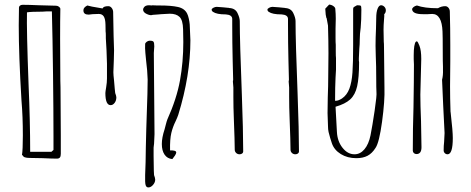

<svg xmlns="http://www.w3.org/2000/svg" viewBox="-20 -683 2060 840"><path d="M166 9 111 8Q82 8 80 -3L76 -4Q80 -27 80 -90Q80 -174 74 -243Q62 -441 62 -572L63 -650Q63 -655 67.5 -658.5Q72 -662 79 -662Q105 -662 151 -660L225 -658Q232 -658 238 -653.5Q244 -649 244 -644Q243 -599 243 -513L244 -329Q245 -308 245 -263Q246 -184 246 -92V-10Q246 1 242 6Q238 11 229 11Q208 11 166 9ZM205 -19 214 -27V-29V-88Q214 -195 212 -359Q210 -523 207 -633H182L166 -632Q116 -632 98 -629Q96 -554 105 -313Q112 -152 112 -19Z M489 -257Q489 -243 481.5 -233Q474 -223 464 -223Q441 -223 441 -276Q441 -281 444.5 -301.5Q448 -322 448 -340V-404Q448 -417 446 -463L443 -516V-527Q443 -540 442 -545Q442 -550 441.5 -575Q441 -600 434 -611Q427 -622 412 -622Q397 -622 385 -621Q371 -619 368 -619Q345 -619 345 -637V-639Q345 -650 362 -659Q380 -655 383 -654Q423 -647 429 -646Q432 -656 454 -656Q462 -656 468 -649Q474 -642 475 -632Q477 -556 477 -526L479 -463L478 -420L476 -367Q476 -356 479 -330L482 -295Q484 -281 484 -276Q489 -263 489 -257Z M688 -53Q688 -81 700 -117L706 -140Q708 -146 709 -151Q710 -156 712 -160Q753 -251 767.5 -331.5Q782 -412 782 -499L781 -555Q780 -595 765.5 -609Q751 -623 723 -623Q712 -623 686 -621Q680 -621 668.5 -619.5Q657 -618 648 -618Q639 -614 622.5 -621.5Q606 -629 606 -641Q606 -646 610 -651Q616 -660 632 -660Q641 -660 646 -659V-660Q657 -659 680 -659Q729 -659 758.5 -652.5Q788 -646 799 -623Q803 -615 806 -601.5Q809 -588 810 -576Q813 -516 813 -507Q813 -353 760 -181Q756 -169 748 -152Q736 -128 729.5 -101Q723 -74 724 -25Q751 -26 751 -16Q751 -11 745.5 -2.5Q740 6 734 13Q712 11 700 -6.5Q688 -24 688 -53ZM615 83 617 26 618 -38 620 -119Q627 -317 626 -335Q625 -373 619 -420Q618 -430 616 -451.5Q614 -473 615 -490Q615 -495 621.5 -500Q628 -505 635 -505Q648 -505 651.5 -500.5Q655 -496 655 -480L654 -466L653 -451L656 -96Q656 -88 654 -54Q654 -50 653 -46Q652 -42 652 -37V0Q652 38 653 64Q654 83 654 83Q659 96 659 103Q659 115 649.5 126Q640 137 629 137Q620 137 617 126.5Q614 116 615 83Z M1044 -20Q1044 -15 1039.5 -11.5Q1035 -8 1028 -8Q1019 -8 1013 -14Q1007 -20 1007 -28Q1007 -63 1003 -165Q1001 -213 1001 -259V-300L1000 -313Q999 -318 999 -325V-329L1000 -332V-337Q1000 -358 998 -416Q996 -498 996 -574V-600Q996 -618 968 -620H967Q928 -620 912 -631Q906 -635 906 -641Q906 -645 913.5 -649Q921 -653 928 -653Q930 -653 956 -651L976 -649Q982 -649 982 -648Q1009 -647 1019 -626Q1029 -605 1029 -591Q1029 -502 1038 -272Q1044 -112 1044 -20Z M1288 -20Q1288 -15 1283.5 -11.5Q1279 -8 1272 -8Q1263 -8 1257 -14Q1251 -20 1251 -28Q1251 -63 1247 -165Q1245 -213 1245 -259V-300L1244 -313Q1243 -318 1243 -325V-329L1244 -332V-337Q1244 -358 1242 -416Q1240 -498 1240 -574V-600Q1240 -618 1212 -620H1211Q1172 -620 1156 -631Q1150 -635 1150 -641Q1150 -645 1157.5 -649Q1165 -653 1172 -653Q1174 -653 1200 -651L1220 -649Q1226 -649 1226 -648Q1253 -647 1263 -626Q1273 -605 1273 -591Q1273 -502 1282 -272Q1288 -112 1288 -20Z M1661 -621Q1662 -617 1660 -596Q1658 -572 1658 -553L1659 -501Q1660 -493 1660 -476L1662 -299Q1664 -242 1651.5 -150.5Q1639 -59 1623 -36Q1608 -12 1588 -1.5Q1568 9 1539 9Q1500 9 1471 -9Q1442 -27 1432 -56Q1429 -65 1424.5 -79.5Q1420 -94 1417.5 -105.5Q1415 -117 1415 -131Q1413 -171 1413 -188L1414 -257Q1416 -307 1416 -348Q1417 -386 1417 -450Q1417 -503 1415 -571L1409 -604H1408Q1404 -620 1404 -632L1403 -645L1420 -663Q1431 -662 1439 -656Q1447 -650 1447 -644Q1449 -622 1449 -601L1448 -558V-516Q1448 -497 1449 -487V-458Q1449 -436 1450 -429V-378L1448 -343Q1446 -301 1446 -249V-242H1449Q1460 -242 1476 -252Q1498 -267 1508.5 -295Q1519 -323 1522 -365.5Q1525 -408 1525 -486V-569V-642Q1525 -649 1527 -651Q1529 -653 1542 -660Q1556 -660 1558.5 -657.5Q1561 -655 1561 -641Q1561 -595 1558 -562Q1554 -534 1554 -511Q1554 -489 1552 -470L1550 -428V-418Q1551 -415 1551 -411Q1551 -343 1542.5 -305.5Q1534 -268 1512 -248Q1490 -228 1448 -216L1454 -106Q1456 -65 1478.5 -36.5Q1501 -8 1531 -8Q1556 -8 1574.5 -30Q1593 -52 1601 -91Q1609 -131 1619 -198.5Q1629 -266 1627 -280Q1626 -297 1626 -338Q1626 -397 1624 -439Q1623 -455 1623 -482Q1623 -516 1625 -558L1626 -604Q1626 -630 1632 -645Q1638 -660 1647 -660Q1655 -660 1661.5 -653.5Q1668 -647 1668 -638Q1668 -627 1661 -621Z M1921 -25Q1921 -46 1923 -62Q1925 -90 1925 -101L1919 -221Q1917 -255 1914 -334Q1919 -353 1918 -378V-391Q1917 -408 1917 -464Q1917 -524 1916 -545Q1913 -622 1871 -622L1852 -621H1830Q1785 -621 1783 -642Q1783 -647 1789 -652Q1795 -657 1804 -659Q1837 -647 1896 -647Q1911 -656 1928 -656Q1936 -656 1942 -649Q1948 -642 1948 -632Q1950 -560 1950 -487V-414L1949 -305Q1949 -253 1951 -195L1952 -188V-187Q1961 -109 1961 -79Q1961 -8 1938 -8Q1931 -8 1926 -13Q1921 -18 1921 -25ZM1786 -24Q1786 -122 1789 -213Q1791 -335 1791 -400Q1791 -413 1790 -424V-442Q1790 -465 1792.5 -481Q1795 -497 1800 -501Q1801 -502 1804 -502Q1806 -502 1809 -496.5Q1812 -491 1815 -483Q1823 -463 1823 -425L1821 -346L1819 -269Q1819 -225 1822 -153L1824 -39Q1824 -9 1802 -9Q1795 -9 1790.5 -13.5Q1786 -18 1786 -24Z"/></svg>

Font: Amatic SC
Style: Regular
Weight: 400
Designer: Multiple Designers
Foundry: Vernon Adams
Version: Version 2.505